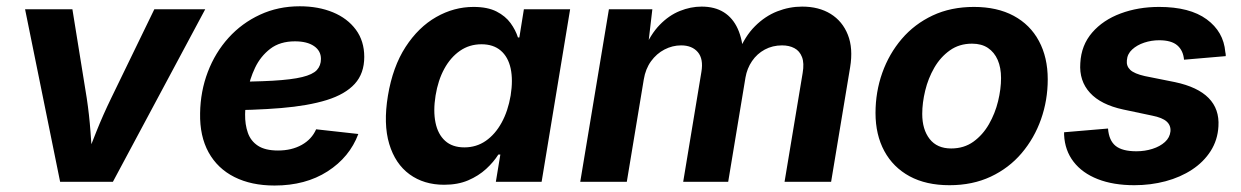

<svg xmlns="http://www.w3.org/2000/svg" viewBox="-20 -570 3892 602"><path d="M168.5 0 58.6 -541H207L252 -262.2Q259.8 -210.4 263.7 -157.7Q267.6 -105 271.5 -48.8H239.3Q261.2 -105 282.2 -157.5Q303.2 -210 328.6 -262.2L463.9 -541H623.5L334 0Z M840.8 11.7Q768.1 11.7 715.1 -14.9Q662.1 -41.5 634 -92.3Q606 -143.1 607.4 -214.8Q608.4 -283.7 631.6 -344.5Q654.8 -405.3 696.5 -451.4Q738.3 -497.6 795.2 -523.9Q852.1 -550.3 919.9 -550.3Q978 -550.3 1023.7 -531.5Q1069.3 -512.7 1095.7 -477.1Q1122.1 -441.4 1122.1 -391.6Q1122.1 -339.8 1092.3 -307.1Q1062.5 -274.4 1004.4 -256.3Q946.3 -238.3 861.3 -231.2Q776.4 -224.1 666.5 -224.1L681.6 -313.5Q775.4 -313.5 835 -316.9Q894.5 -320.3 927.5 -328.4Q960.4 -336.4 973.4 -350.3Q986.3 -364.3 986.3 -385.3Q986.3 -410.6 964.6 -425.5Q942.9 -440.4 904.8 -440.4Q857.9 -440.4 827.4 -417Q796.9 -393.6 779.8 -357.7Q762.7 -321.8 755.9 -282.7Q749 -243.7 748.5 -211.9Q748 -179.7 757.1 -153.8Q766.1 -127.9 788.8 -113Q811.5 -98.1 851.6 -98.1Q894.5 -98.1 926 -115.7Q957.5 -133.3 971.2 -164.6L1103.5 -149.9Q1076.2 -77.1 1007.1 -32.7Q938 11.7 840.8 11.7Z M1372.6 9.3Q1309.1 9.3 1264.2 -23.4Q1219.2 -56.2 1200.4 -118.7Q1181.6 -181.2 1196.3 -270Q1211.4 -360.8 1251.7 -422.9Q1292 -484.9 1347.7 -516.6Q1403.3 -548.3 1464.8 -548.3Q1508.8 -548.3 1536.9 -533.9Q1564.9 -519.5 1580.8 -497.6Q1596.7 -475.6 1604 -452.6H1608.4L1622.6 -541H1767.6L1678.2 0H1534.7L1548.8 -85.4H1542.5Q1527.8 -62 1504.2 -40.3Q1480.5 -18.6 1448 -4.6Q1415.5 9.3 1372.6 9.3ZM1436 -107.9Q1473.6 -107.9 1503.2 -128.4Q1532.7 -148.9 1552.7 -185.3Q1572.8 -221.7 1581.1 -270.5Q1588.9 -319.3 1581.1 -355.5Q1573.2 -391.6 1550 -411.4Q1526.9 -431.2 1489.7 -431.2Q1451.7 -431.2 1422.1 -410.6Q1392.6 -390.1 1373 -354.2Q1353.5 -318.4 1345.7 -270.5Q1337.9 -222.2 1345.5 -185.5Q1353 -148.9 1375.7 -128.4Q1398.4 -107.9 1436 -107.9Z M1799.3 0 1889.2 -541H2025.4L2009.8 -408.2L1999 -413.1Q2019.5 -462.4 2048.6 -492.2Q2077.6 -522 2111.6 -535.6Q2145.5 -549.3 2179.7 -549.3Q2221.2 -549.3 2249.5 -531.5Q2277.8 -513.7 2293.2 -479.7Q2308.6 -445.8 2311 -396L2295.4 -405.8Q2315.4 -456.1 2347.2 -487.8Q2378.9 -519.5 2417 -534.4Q2455.1 -549.3 2495.1 -549.3Q2547.4 -549.3 2584.5 -526.4Q2621.6 -503.4 2638.4 -460.9Q2655.3 -418.5 2645.5 -358.9L2585.9 0H2439.9L2496.6 -340.8Q2502 -372.1 2494.6 -391.1Q2487.3 -410.2 2470.9 -418.9Q2454.6 -427.7 2432.1 -427.7Q2402.3 -427.7 2377.9 -414.6Q2353.5 -401.4 2337.9 -378.4Q2322.3 -355.5 2317.4 -327.1L2263.2 0H2122.1L2179.2 -344.7Q2186 -385.3 2168 -406.5Q2149.9 -427.7 2115.7 -427.7Q2088.4 -427.7 2063.5 -414.8Q2038.6 -401.9 2021.2 -377.9Q2003.9 -354 1998.5 -320.8L1945.3 0Z M2957 10.7Q2883.8 10.7 2832 -17.3Q2780.3 -45.4 2752.7 -96.4Q2725.1 -147.5 2725.1 -215.8Q2725.1 -281.7 2746.3 -341.6Q2767.6 -401.4 2807.4 -448Q2847.2 -494.6 2904.3 -521.5Q2961.4 -548.3 3033.7 -548.3Q3106.4 -548.3 3158.2 -520.5Q3210 -492.7 3237.5 -441.4Q3265.1 -390.1 3265.1 -321.3Q3265.1 -255.9 3244.1 -196.3Q3223.1 -136.7 3183.3 -89.8Q3143.6 -43 3086.4 -16.1Q3029.3 10.7 2957 10.7ZM2962.4 -104.5Q3002.4 -104.5 3032 -125.7Q3061.5 -147 3080.8 -180.7Q3100.1 -214.4 3109.4 -252.7Q3118.7 -291 3118.7 -325.2Q3118.7 -357.9 3108.2 -382.1Q3097.7 -406.2 3077.6 -419.7Q3057.6 -433.1 3027.8 -433.1Q2987.8 -433.1 2958.3 -412.1Q2928.7 -391.1 2909.4 -357.7Q2890.1 -324.2 2880.9 -285.9Q2871.6 -247.6 2871.6 -212.9Q2871.6 -164.1 2894.8 -134.3Q2918 -104.5 2962.4 -104.5Z M3536.6 10.7Q3470.7 10.7 3422.1 -8.3Q3373.5 -27.3 3346.2 -62.7Q3318.8 -98.1 3316.4 -147Q3316.4 -149.4 3316.4 -151.4Q3316.4 -153.3 3316.4 -155.3L3454.1 -167Q3457 -129.4 3478 -112.5Q3499 -95.7 3543 -95.7Q3569.8 -95.7 3593.5 -103.3Q3617.2 -110.8 3632.6 -124.8Q3647.9 -138.7 3649.9 -158.2Q3651.4 -176.8 3637.9 -189Q3624.5 -201.2 3592.3 -207.5L3502 -226.6Q3431.6 -241.7 3397.5 -279.1Q3363.3 -316.4 3367.2 -372.1Q3370.1 -428.2 3404.3 -467.8Q3438.5 -507.3 3493.7 -527.8Q3548.8 -548.3 3614.3 -548.3Q3710.4 -548.3 3763.4 -509.5Q3816.4 -470.7 3821.8 -407.2Q3822.8 -403.8 3823 -400.6Q3823.2 -397.5 3823.2 -394L3692.4 -382.8Q3689.9 -411.6 3671.4 -427.7Q3652.8 -443.8 3614.3 -443.8Q3590.3 -443.8 3567.6 -436.3Q3544.9 -428.7 3529.8 -414.8Q3514.6 -400.9 3513.2 -380.9Q3511.2 -362.8 3523.9 -350.8Q3536.6 -338.9 3569.3 -331.5L3664.1 -312.5Q3735.4 -297.4 3769.5 -262.7Q3803.7 -228 3800.3 -173.8Q3797.9 -130.9 3775.9 -96.4Q3753.9 -62 3717.5 -38.1Q3681.2 -14.2 3634.5 -1.7Q3587.9 10.7 3536.6 10.7Z"/></svg>

Font: Inter 17pt
Style: Bold Italic
Weight: 700
Italic angle: -9.3988°
Version: Version 4.001;git-66647c0bb